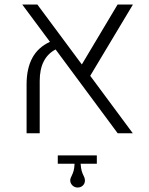

<svg xmlns="http://www.w3.org/2000/svg" viewBox="-20 -590 661 850"><path d="M78.6 0ZM379.4 -254.4 567.9 0H501L226.1 -371.1Q155.8 -334 155.8 -231.9V0H97.7V-215.8Q97.7 -287.1 123.3 -334Q148.9 -380.9 201.2 -404.8L78.6 -569.8H145.5L342.3 -304.7L500.5 -569.8H568.4ZM291 209Q291 203.1 292.5 199Q293.9 194.8 297.4 188Q302.7 177.2 305.9 166.3Q309.1 155.3 310.1 134.8H235.8V98.1H408.7V134.8H336.9Q338.4 155.3 341.6 166.5Q344.7 177.7 350.1 188Q350.6 189.5 353.3 195.3Q356 201.2 356 209Q356 222.7 346.7 231.4Q337.4 240.2 323.7 240.2Q310.1 240.2 300.5 230.7Q291 221.2 291 209Z"/></svg>

Font: Heebo Light
Style: Regular
Weight: 300
Designer: Oded Ezer
Foundry: Meir Sadan
Version: Version 2.001; ttfautohint (v1.5.14-ce02) -l 8 -r 50 -G 200 